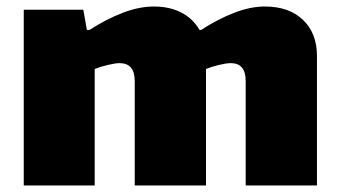

<svg xmlns="http://www.w3.org/2000/svg" viewBox="-20 -570 1043 590"><path d="M53 -540H236L247 -478H255Q308 -512 358 -531Q408 -550 453 -550Q501 -550 537 -531.5Q573 -513 593 -478H598Q649 -511 699 -530.5Q749 -550 794 -550Q868 -550 911 -509Q954 -468 954 -398V0H735V-321Q735 -376 689 -376Q676 -376 653 -370.5Q630 -365 613 -358V0H394V-321Q394 -376 347 -376Q335 -376 311.5 -370.5Q288 -365 271 -358V0H53Z"/></svg>

Font: Plata Sans Black
Style: Regular
Weight: 900
Designer: Pablo Impallari, Andres Torresi, & Cristiano Sobral
Foundry: Pablo Impallari, Andres Torresi, & Cristiano Sobral
Version: Version 1.00;December 28, 2019;FontCreator 12.0.0.2547 64-bi